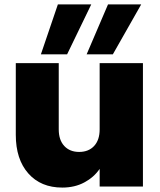

<svg xmlns="http://www.w3.org/2000/svg" viewBox="-20 -848 726 873"><path d="M629.9 -561V0H433.1V-80.1Q407.2 -42 363.5 -18.6Q319.8 4.9 263.2 4.9Q165.5 4.9 108.6 -59.6Q51.8 -124 51.8 -234.9V-561H247.1V-259.8Q247.1 -211.4 272.2 -184.3Q297.4 -157.2 339.8 -157.2Q382.8 -157.2 408 -184.3Q433.1 -211.4 433.1 -259.8V-561ZM243.2 -828.1H395L285.2 -601.1H166ZM471.2 -828.1H622.1L493.2 -601.1H374Z"/></svg>

Font: Poppins ExtraBold
Style: Regular
Weight: 800
Designer: Ninad Kale (Devanagari), Jonny Pinhorn (Latin)
Foundry: Indian Type Foundry
Version: Version 3.200;PS 1.000;hotconv 16.6.54;makeotf.lib2.5.65590